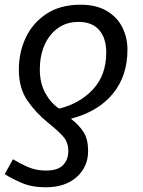

<svg xmlns="http://www.w3.org/2000/svg" viewBox="-32 -564 606 815"><path d="M310 -544Q376 -544 420.5 -518Q465 -492 487 -448.5Q509 -405 509 -353Q509 -241 446.5 -165.5Q384 -90 269 -60Q304 -33 323 -3Q342 27 342 77Q342 144 293.5 187.5Q245 231 162 231Q104 231 60.5 212.5Q17 194 -12 175L23 112Q49 128 84.5 144Q120 160 163 160Q213 160 235.5 137Q258 114 258 77Q258 39 235 14Q212 -11 172 -43Q120 -85 84 -137.5Q48 -190 48 -269Q48 -342 77.5 -404.5Q107 -467 165.5 -505.5Q224 -544 310 -544ZM301 -471Q250 -471 213 -444Q176 -417 156.5 -371.5Q137 -326 137 -270Q137 -211 160.5 -168.5Q184 -126 219 -103Q306 -124 362.5 -184.5Q419 -245 419 -341Q419 -402 389 -436.5Q359 -471 301 -471Z"/></svg>

Font: Noto Sans
Style: Italic
Weight: 400
Italic angle: -12°
Designer: Monotype Design Team
Foundry: Monotype Imaging Inc.
Version: Version 2.013; ttfautohint (v1.8.4.7-5d5b)